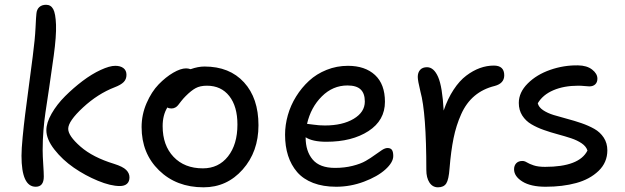

<svg xmlns="http://www.w3.org/2000/svg" viewBox="-20 -779 2640 811"><path d="M130.9 9.8Q70.8 9.8 70.8 -121.1Q70.8 -149.4 75.7 -200.2Q80.6 -251 86.2 -295.2Q91.8 -339.4 102.3 -418.7Q112.8 -498 118.2 -540Q127.9 -614.3 130.1 -662.1Q132.3 -710 133.8 -721.2Q135.3 -739.3 146 -749Q156.7 -758.8 174.8 -758.8Q194.8 -758.8 204.8 -740.5Q214.8 -722.2 216.6 -674.3Q218.3 -626.5 207 -543.9Q198.2 -478.5 187.5 -407.2Q176.8 -335.9 171.9 -303.2Q167 -270.5 163.6 -229.2Q160.2 -188 160.2 -145Q160.2 -121.1 162.6 -85.4Q165 -49.8 165 -33.2Q165 9.8 130.9 9.8ZM485.8 6.8Q447.3 6.8 393.6 -15.4Q339.8 -37.6 291.7 -70.8Q243.7 -104 209.7 -147.5Q175.8 -190.9 175.8 -229Q175.8 -260.3 198 -299.1Q220.2 -337.9 254.9 -372.6Q289.6 -407.2 328.6 -436.8Q367.7 -466.3 405.3 -483.6Q442.9 -501 466.8 -501Q488.8 -501 501.5 -491.2Q514.2 -481.4 514.2 -462.9Q514.2 -444.3 502.4 -432.4Q490.7 -420.4 463.9 -410.2Q393.1 -382.8 330.6 -325Q268.1 -267.1 268.1 -234.9Q268.1 -205.1 320.1 -159.7Q372.1 -114.3 461.9 -86.9Q499 -75.2 512.9 -61.3Q526.9 -47.4 526.9 -29.8Q526.9 -12.2 516.4 -2.7Q505.9 6.8 485.8 6.8Z M839.8 12.2Q725.1 12.2 651.6 -59.6Q578.1 -131.3 578.1 -242.2Q578.1 -294.9 599.1 -343.3Q620.1 -391.6 650.1 -422.6Q680.2 -453.6 711.7 -471.9Q743.2 -490.2 766.1 -490.2Q774.9 -490.2 785.2 -486.8Q816.4 -498 843.8 -498Q949.7 -498 1010.7 -431.2Q1071.8 -364.3 1071.8 -250Q1071.8 -138.2 1005.1 -63Q938.5 12.2 839.8 12.2ZM667 -246.1Q667 -165 713.1 -116.5Q759.3 -67.9 836.9 -67.9Q903.3 -67.9 943.1 -118.4Q982.9 -168.9 982.9 -252.9Q982.9 -329.6 948.5 -373.3Q914.1 -417 854 -417Q825.2 -417 806.4 -406.7Q787.6 -396.5 764.2 -373Q754.9 -363.8 745.8 -352.3Q736.8 -340.8 732.4 -335Q728 -329.1 720.7 -325Q713.4 -320.8 704.1 -320.8Q692.9 -320.8 687 -325.2Q667 -293 667 -246.1Z M1399.9 9.8Q1344.7 9.8 1302.7 -6.3Q1260.7 -22.5 1235.1 -52.2Q1209.5 -82 1196.8 -121.6Q1184.1 -161.1 1184.1 -210Q1184.1 -251 1195.8 -292.5Q1207.5 -334 1230.7 -371.3Q1253.9 -408.7 1285.4 -437.7Q1316.9 -466.8 1359.6 -483.9Q1402.3 -501 1449.7 -501Q1522 -501 1564 -462.2Q1606 -423.3 1606 -349.1Q1606 -270.5 1536.4 -225.3Q1466.8 -180.2 1358.9 -180.2Q1299.8 -180.2 1271 -199.2V-198.2Q1271 -140.1 1300.8 -105Q1330.6 -69.8 1395 -69.8Q1435.1 -69.8 1469.2 -78.4Q1503.4 -86.9 1524.9 -99.4Q1546.4 -111.8 1563.2 -124.3Q1580.1 -136.7 1593.5 -145.3Q1606.9 -153.8 1616.7 -153.8Q1629.9 -153.8 1635.5 -145.8Q1641.1 -137.7 1641.1 -120.1Q1641.1 -93.3 1607.9 -63.2Q1574.7 -33.2 1517.6 -11.7Q1460.4 9.8 1399.9 9.8ZM1447.8 -418Q1385.7 -418 1339.4 -371.8Q1293 -325.7 1276.9 -255.9Q1281.2 -255.9 1304.7 -252.4Q1328.1 -249 1352.1 -249Q1426.8 -249 1473.9 -277.1Q1521 -305.2 1521 -350.1Q1521 -384.3 1503.4 -401.1Q1485.8 -418 1447.8 -418Z M1830.1 12.2Q1807.1 12.2 1793.9 -8.1Q1780.8 -28.3 1780.8 -61Q1780.8 -302.2 1755.9 -392.1Q1744.6 -438.5 1744.6 -454.1Q1744.6 -472.7 1754.6 -483.9Q1764.6 -495.1 1783.7 -495.1Q1812.5 -495.1 1830.6 -453.9Q1848.6 -412.6 1854 -312Q1871.1 -362.3 1896 -400.1Q1920.9 -438 1949.5 -459.5Q1978 -481 2007.1 -491.5Q2036.1 -502 2065.9 -502Q2109.9 -502 2109.9 -460.9Q2109.9 -426.8 2069.8 -416Q2020 -403.8 1984.6 -374Q1949.2 -344.2 1928 -296.6Q1906.7 -249 1895.8 -195.1Q1884.8 -141.1 1878.9 -67.9Q1875.5 -20.5 1865 -4.2Q1854.5 12.2 1830.1 12.2Z M2284.7 9.8Q2221.7 9.8 2186.5 -12.2Q2151.4 -34.2 2151.4 -64Q2151.4 -79.6 2160.6 -89.4Q2169.9 -99.1 2186.5 -99.1Q2195.8 -99.1 2205.6 -93Q2215.3 -86.9 2233.9 -80.6Q2252.4 -74.2 2282.2 -74.2Q2426.8 -74.2 2461.4 -143.1Q2456.1 -160.6 2437 -173.6Q2418 -186.5 2392.1 -195.1Q2366.2 -203.6 2336.2 -211.7Q2306.2 -219.7 2277.1 -230Q2248 -240.2 2224.4 -254.2Q2200.7 -268.1 2186 -291Q2171.4 -314 2171.4 -344.2Q2171.4 -388.7 2209 -426.3Q2246.6 -463.9 2304 -483.9Q2361.3 -503.9 2421.4 -502.9Q2459 -502.4 2481.2 -485.1Q2503.4 -467.8 2503.4 -446.8Q2503.4 -431.6 2494.4 -422.9Q2485.4 -414.1 2469.2 -414.1Q2464.8 -414.1 2450.2 -415.5Q2435.5 -417 2422.4 -417Q2362.3 -417 2317.6 -397.9Q2272.9 -378.9 2251.5 -342.8Q2255.4 -326.2 2273.9 -313.7Q2292.5 -301.3 2318.6 -293.2Q2344.7 -285.2 2375.5 -277.1Q2406.2 -269 2436 -258.8Q2465.8 -248.5 2490.5 -234.6Q2515.1 -220.7 2530.3 -197.5Q2545.4 -174.3 2545.4 -144Q2545.4 -92.8 2508.3 -57.1Q2471.2 -21.5 2413.8 -5.9Q2356.4 9.8 2284.7 9.8Z"/></svg>

Font: Shantell Sans Normal
Style: Regular
Weight: 400
Designer: Stephen Nixon, Anya Danilova, Shantell Martin
Foundry: Arrow Type
Version: Version 1.006;[559af2be0]